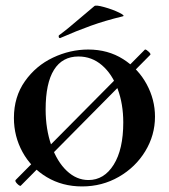

<svg xmlns="http://www.w3.org/2000/svg" viewBox="-20 -658 607 690"><path d="M54 10Q49 10 41 1.5Q33 -7 36 -11L501 -480H502Q506 -480 514.5 -472Q523 -464 520 -461L55 9ZM30 -234Q30 -310 69.5 -366Q109 -422 170.5 -451Q232 -480 297 -480Q368 -480 422.5 -445.5Q477 -411 507 -355.5Q537 -300 537 -239Q537 -172 502 -114.5Q467 -57 407 -22.5Q347 12 275 12Q204 12 148 -21.5Q92 -55 61 -111.5Q30 -168 30 -234ZM423 -218Q423 -284 403 -338Q383 -392 346.5 -423.5Q310 -455 262 -455Q204 -455 174 -407Q144 -359 144 -265Q144 -194 164.5 -135.5Q185 -77 220 -44Q255 -11 298 -11Q354 -11 388.5 -66Q423 -121 423 -218ZM196 -521Q192 -521 191 -525.5Q190 -530 193 -532Q222 -553 274 -598Q304 -624 319 -636Q324 -641 354.5 -632.5Q385 -624 408.5 -612.5Q432 -601 420 -599Q358 -584 306.5 -565.5Q255 -547 198 -522Z"/></svg>

Font: Cormorant SC
Style: Bold
Weight: 700
Designer: Christian Thalmann (Catharsis Fonts)
Foundry: Catharsis Fonts
Version: Version 4.000